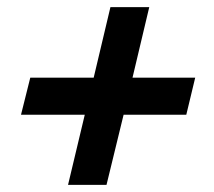

<svg xmlns="http://www.w3.org/2000/svg" viewBox="-20 -564 600 539"><path d="M171 -45 218 -242H39L65 -346H243L290 -544H399L352 -346H528L503 -242H327L279 -45Z"/></svg>

Font: Ubuntu Sans Mono SemiBold
Style: Italic
Weight: 600
Italic angle: -13.5°
Monospace: yes
Designer: Dalton Maag Ltd
Foundry: Dalton Maag Ltd
Version: Version 1.006